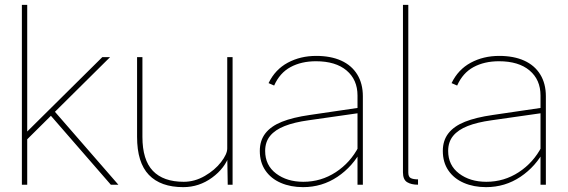

<svg xmlns="http://www.w3.org/2000/svg" viewBox="-20 -760 2339 790"><path d="M84 -211 401 -525H433L84 -179ZM70 -740H92V0H70ZM183 -291 200 -307 467 0H436Z M544 -197V-525H566V-197Q566 -102 609 -57Q652 -12 736 -12Q781 -12 822.5 -36Q864 -60 889.5 -93Q915 -126 915 -149V-525H937V0H917L915 -121L924 -123Q906 -68 852.5 -29Q799 10 734 10Q641 10 592.5 -40.5Q544 -91 544 -197Z M1280 -508Q1220 -508 1175.5 -484Q1131 -460 1108 -408L1085 -418Q1112 -474 1164 -502Q1216 -530 1281 -530Q1341 -530 1384 -510.5Q1427 -491 1450 -453.5Q1473 -416 1473 -364V0H1451V-367Q1451 -432 1406 -470Q1361 -508 1280 -508ZM1049 -139Q1049 -182 1072 -211.5Q1095 -241 1140 -259Q1185 -277 1255 -287L1459 -317V-295L1249 -265Q1191 -257 1151.5 -241.5Q1112 -226 1091.5 -201Q1071 -176 1071 -139Q1071 -80 1116 -46Q1161 -12 1228 -12Q1301 -12 1361.5 -51.5Q1422 -91 1456 -157L1469 -146Q1432 -75 1368.5 -32.5Q1305 10 1227 10Q1176 10 1135.5 -7.5Q1095 -25 1072 -58.5Q1049 -92 1049 -139Z M1638 -740H1660V-50Q1660 -32 1670.5 -27Q1681 -22 1700 -22V0Q1672 0 1655 -10.5Q1638 -21 1638 -51Z M2033 -508Q1973 -508 1928.5 -484Q1884 -460 1861 -408L1838 -418Q1865 -474 1917 -502Q1969 -530 2034 -530Q2094 -530 2137 -510.5Q2180 -491 2203 -453.5Q2226 -416 2226 -364V0H2204V-367Q2204 -432 2159 -470Q2114 -508 2033 -508ZM1802 -139Q1802 -182 1825 -211.5Q1848 -241 1893 -259Q1938 -277 2008 -287L2212 -317V-295L2002 -265Q1944 -257 1904.5 -241.5Q1865 -226 1844.5 -201Q1824 -176 1824 -139Q1824 -80 1869 -46Q1914 -12 1981 -12Q2054 -12 2114.5 -51.5Q2175 -91 2209 -157L2222 -146Q2185 -75 2121.5 -32.5Q2058 10 1980 10Q1929 10 1888.5 -7.5Q1848 -25 1825 -58.5Q1802 -92 1802 -139Z"/></svg>

Font: Easer Grotesk Variable
Style: Regular
Weight: 400
Designer: Boardeaser, Bonnie Shaver-Troup, Thomas Jockin
Foundry: Lexend
Version: Version 1.001;Glyphs 3.1.2 (3151)